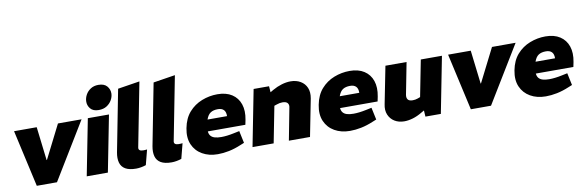

<svg xmlns="http://www.w3.org/2000/svg" viewBox="-54 -1274 5325 1753"><g transform="rotate(-10 2608.5 -397.5)"><path d="M175 6 57 -521H267L304 -210H307L464 -521H683L362 6Z M639 0 741 -521H937L835 0ZM853 -577Q800 -577 775.5 -607.5Q751 -638 753 -676Q754 -706 770 -735.5Q786 -765 816 -784.5Q846 -804 888 -804Q942 -804 967.5 -774Q993 -744 992 -705Q991 -675 974.5 -645.5Q958 -616 927.5 -596.5Q897 -577 853 -577Z M1188 -7Q1168 0 1143.5 4.5Q1119 9 1097 9Q1033 9 997 -12Q961 -33 950 -73Q939 -113 949 -167L1060 -738L1263 -770L1148 -180Q1144 -162 1154.5 -153Q1165 -144 1188 -144Q1197 -144 1206 -144.5Q1215 -145 1224 -146Z M1517 -7Q1497 0 1472.5 4.5Q1448 9 1426 9Q1362 9 1326 -12Q1290 -33 1279 -73Q1268 -113 1278 -167L1389 -738L1592 -770L1477 -180Q1473 -162 1483.5 -153Q1494 -144 1517 -144Q1526 -144 1535 -144.5Q1544 -145 1553 -146Z M1854 9Q1772 9 1711 -26Q1650 -61 1622.5 -124.5Q1595 -188 1612 -275Q1629 -364 1678.5 -420Q1728 -476 1798 -503.5Q1868 -531 1943 -531Q2024 -531 2077 -496.5Q2130 -462 2151 -400.5Q2172 -339 2156 -256L2147 -212H1799Q1801 -186 1814.5 -170Q1828 -154 1852.5 -147Q1877 -140 1912 -140Q1937 -140 1966.5 -143.5Q1996 -147 2029 -154L2082 -165L2106 -52L2069 -37Q2012 -13 1958 -2Q1904 9 1854 9ZM1815 -319H1996Q1997 -358 1978.5 -377Q1960 -396 1924 -396Q1882 -396 1856 -379Q1830 -362 1815 -319Z M2176 0 2278 -521H2421L2428 -425L2387 -442L2453 -481Q2495 -505 2538.5 -518Q2582 -531 2621 -531Q2674 -531 2713 -508Q2752 -485 2769.5 -444Q2787 -403 2777 -346L2709 0H2513L2570 -297Q2576 -322 2563 -338.5Q2550 -355 2515 -355Q2502 -355 2489 -352.5Q2476 -350 2462 -345L2438 -337L2372 0Z M3080 9Q2998 9 2937 -26Q2876 -61 2848.5 -124.5Q2821 -188 2838 -275Q2855 -364 2904.5 -420Q2954 -476 3024 -503.5Q3094 -531 3169 -531Q3250 -531 3303 -496.5Q3356 -462 3377 -400.5Q3398 -339 3382 -256L3373 -212H3025Q3027 -186 3040.5 -170Q3054 -154 3078.5 -147Q3103 -140 3138 -140Q3163 -140 3192.5 -143.5Q3222 -147 3255 -154L3308 -165L3332 -52L3295 -37Q3238 -13 3184 -2Q3130 9 3080 9ZM3041 -319H3222Q3223 -358 3204.5 -377Q3186 -396 3150 -396Q3108 -396 3082 -379Q3056 -362 3041 -319Z M3583 9Q3531 9 3493 -14.5Q3455 -38 3437.5 -80Q3420 -122 3432 -177L3500 -521H3696L3639 -228Q3634 -200 3646 -183.5Q3658 -167 3691 -167Q3704 -167 3715 -169Q3726 -171 3738 -175L3762 -184L3828 -521H4024L3922 0H3779L3773 -96L3809 -77L3748 -42Q3705 -16 3662.5 -3.5Q3620 9 3583 9Z M4199 6 4081 -521H4291L4328 -210H4331L4488 -521H4707L4386 6Z M4895 9Q4813 9 4752 -26Q4691 -61 4663.5 -124.5Q4636 -188 4653 -275Q4670 -364 4719.5 -420Q4769 -476 4839 -503.5Q4909 -531 4984 -531Q5065 -531 5118 -496.5Q5171 -462 5192 -400.5Q5213 -339 5197 -256L5188 -212H4840Q4842 -186 4855.5 -170Q4869 -154 4893.5 -147Q4918 -140 4953 -140Q4978 -140 5007.5 -143.5Q5037 -147 5070 -154L5123 -165L5147 -52L5110 -37Q5053 -13 4999 -2Q4945 9 4895 9ZM4856 -319H5037Q5038 -358 5019.5 -377Q5001 -396 4965 -396Q4923 -396 4897 -379Q4871 -362 4856 -319Z"/></g></svg>

Font: REM ExtraBold
Style: Italic
Weight: 800
Italic angle: -11°
Designer: Octavio Pardo
Foundry: Ashler Design
Version: Version 1.005;gftools[0.9.28]